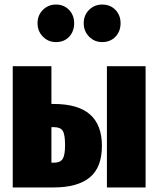

<svg xmlns="http://www.w3.org/2000/svg" viewBox="-20 -824 696 844"><path d="M428 -183Q428 -88 374.5 -44Q321 0 215 0H36V-533H206V-367H216Q323 -367 375.5 -321Q428 -275 428 -183ZM450 -533H620V0H450ZM266 -186Q266 -232 256 -248.5Q246 -265 218 -265H206V-109H219Q245 -109 255.5 -125.5Q266 -142 266 -186ZM306 -722Q306 -686 284 -662.5Q262 -639 226 -639Q192 -639 168.5 -663Q145 -687 145 -722Q145 -757 168.5 -780.5Q192 -804 226 -804Q261 -804 283.5 -780.5Q306 -757 306 -722ZM510 -722Q510 -686 487.5 -662.5Q465 -639 429 -639Q395 -639 371.5 -663Q348 -687 348 -722Q348 -757 371.5 -780.5Q395 -804 429 -804Q465 -804 487.5 -780.5Q510 -757 510 -722Z"/></svg>

Font: Fira Sans Extra Condensed ExtraBold
Style: Regular
Weight: 800
Width: 1
Designer: Carrois Corporate & Edenspiekermann AG
Foundry: Carrois Corporate GbR & Edenspiekermann AG
Version: Version 4.203